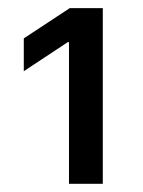

<svg xmlns="http://www.w3.org/2000/svg" viewBox="-20 -820 356 477"><path d="M151.4 -363.3V-715.3H148.4L39.1 -643.1V-724.6L153.3 -799.8H235.4V-363.3Z"/></svg>

Font: Inter V
Style: Weight 500 Optical size 14.0
Weight: 500
Designer: Rasmus Andersson
Foundry: rsms
Version: Version 4.000;git-4fc901f